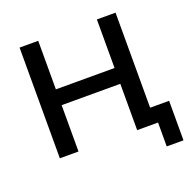

<svg xmlns="http://www.w3.org/2000/svg" viewBox="-146 -845 1139 1141"><g transform="rotate(-20 424.0 -274.5)"><path d="M96 -700H214V-393H585V-700H703V-99H823V151H717V0H585V-293H214V0H96Z"/></g></svg>

Font: Argentum Sans
Style: Regular
Weight: 400
Designer: Julieta Ulanovsky, Owen Earl, Chris M. Simpson, Rasmus Andersson, Cristiano Sobral
Foundry: The Argentum Sans Project Authors
Version: Version 3.135; ttfautohint (v1.8.4.7-5d5b-dirty)